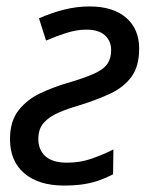

<svg xmlns="http://www.w3.org/2000/svg" viewBox="-20 -566 453 596"><path d="M179 10Q100 10 55.5 -28Q11 -66 11 -134Q11 -190 38 -224Q65 -258 106 -277Q147 -296 188 -308Q243 -324 272.5 -337.5Q302 -351 313.5 -368Q325 -385 325 -410Q325 -439 305.5 -456.5Q286 -474 248 -474Q219 -474 187 -464Q155 -454 123 -440L101 -509Q139 -526 178.5 -536Q218 -546 258 -546Q331 -546 371.5 -511Q412 -476 412 -415Q412 -360 388 -327.5Q364 -295 322.5 -275.5Q281 -256 226 -239Q191 -229 162 -216.5Q133 -204 116 -185Q99 -166 99 -134Q99 -101 121 -81Q143 -61 188 -61Q229 -61 264.5 -73.5Q300 -86 332 -102L331 -25Q310 -14 287.5 -6Q265 2 238.5 6Q212 10 179 10Z"/></svg>

Font: Noto Sans Display
Style: Italic
Weight: 400
Italic angle: -12°
Designer: Monotype Design Team
Foundry: Monotype Imaging Inc.
Version: Version 2.003